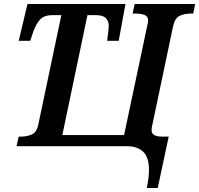

<svg xmlns="http://www.w3.org/2000/svg" viewBox="-20 -734 1000 964"><path d="M717 210Q728 158 728 120Q728 55 698.5 27.5Q669 0 617 0H63L74 -48H86Q115 -48 140 -59Q165 -70 173 -112L288 -658H243Q200 -658 179.5 -634Q159 -610 146 -572L132 -529H74L118 -714H610L576 -529H518Q521 -553 523.5 -573.5Q526 -594 526 -602Q526 -628 511.5 -643Q497 -658 462 -658H419L293 -56H603L718 -599Q724 -623 724 -630Q724 -652 705.5 -659Q687 -666 657 -666H646L656 -714H960L950 -666H938Q908 -666 883 -655Q858 -644 849 -602L747 -117Q744 -106 742.5 -97.5Q741 -89 741 -82Q741 -63 755 -55.5Q769 -48 796 -48H827L772 210Z"/></svg>

Font: Noto Serif SemiCondensed SemiBold
Style: Italic
Weight: 600
Width: 4
Italic angle: -12°
Designer: Monotype Design Team
Foundry: Monotype Imaging Inc.
Version: Version 2.014; ttfautohint (v1.8.4.7-5d5b)